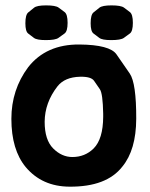

<svg xmlns="http://www.w3.org/2000/svg" viewBox="-20 -680 566 724"><path d="M281.7 -390.6Q323.2 -391.6 334.5 -375.5Q345.7 -359.4 356.7 -343.3Q367.7 -327.1 369.1 -251Q369.1 -245.6 369.1 -239.7Q368.7 -155.8 333 -120.1Q300.3 -87.9 252.9 -87.9Q212.9 -87.9 180.7 -120.1Q148.4 -152.3 148.4 -220.7Q148.9 -293 196.8 -354.5Q224.1 -389.2 281.7 -390.6ZM86.4 -426.8Q22.9 -341.8 22.9 -231.9Q22.9 -115.2 77.1 -49.8Q138.7 23.4 242.2 23.9Q381.8 24.9 441.4 -51.8Q493.2 -114.7 493.7 -231.9Q494.1 -366.7 469.2 -402.8Q444.3 -439 419.2 -475.1Q394 -511.2 279.3 -512.2Q154.3 -513.2 86.4 -426.8ZM400.4 -659.7Q365.7 -659.7 354.7 -650.9Q343.8 -642.1 332.8 -633.3Q321.8 -624.5 321.8 -592.3Q321.8 -561.5 332.8 -553.5Q343.8 -545.4 354.5 -537.1Q365.2 -528.8 399.4 -528.8Q435.5 -528.8 447 -537.1Q458.5 -545.4 469.7 -553.7Q481 -562 481 -593.8Q481 -626 469.7 -634.5Q458.5 -643.1 447.3 -651.4Q436 -659.7 400.4 -659.7ZM153.8 -659.7Q119.1 -659.7 108.4 -650.9Q97.7 -642.1 86.7 -633.3Q75.7 -624.5 75.7 -592.3Q75.7 -561.5 86.4 -553.5Q97.2 -545.4 107.9 -537.1Q118.7 -528.8 152.8 -528.8Q189 -528.8 200.4 -537.1Q211.9 -545.4 223.4 -553.7Q234.9 -562 234.9 -593.8Q234.9 -626 223.6 -634.5Q212.4 -643.1 200.9 -651.4Q189.5 -659.7 153.8 -659.7Z"/></svg>

Font: Comic Relief
Style: Bold
Weight: 700
Designer: Jeff Davis
Foundry: Loudifier
Version: Version 1.200; ttfautohint (v1.8.4.7-5d5b)